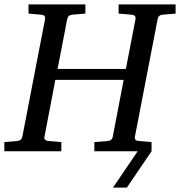

<svg xmlns="http://www.w3.org/2000/svg" viewBox="-35 -691 822 877"><path d="M-15.1 0V-42L42 -46.9Q62.5 -48.3 66.9 -65.9L170.9 -604Q172.4 -612.3 168.5 -617.7Q164.6 -623 150.9 -624L95.2 -628.9V-670.9H355V-628.9L295.9 -624Q275.4 -622.1 272 -604L228 -376H540L584 -604Q585.4 -612.3 581.5 -617.7Q577.6 -623 564 -624L506.8 -628.9V-670.9H767.1V-628.9L709 -624Q688.5 -622.6 685.1 -604L581.1 -65.9Q579.6 -58.6 583.5 -53.2Q587.4 -47.9 601.1 -46.9L657.2 -42V0H396V-42L456.1 -46.9Q476.6 -48.3 480 -65.9L529.8 -326.2H217.8L168 -65.9Q164.6 -48.8 187 -46.9L245.1 -42V0ZM481 166 593.8 0V-42H657.2V0L544.4 166Z"/></svg>

Font: Charis
Style: Italic
Weight: 400
Italic angle: -11°
Designer: Walt Agee, Miriam Martin, Annie Olsen, Victor Gaultney, Lorna Priest, Alan Ward, Bob Hallissy, Martin Hosken, Sharon Cor
Foundry: SIL Global
Version: Version 7.000